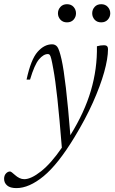

<svg xmlns="http://www.w3.org/2000/svg" viewBox="-102 -652 559 936"><path d="M44.5 -264H27.5Q48.5 -362 81 -399Q113.5 -436 152 -436Q168 -436 177.5 -423.5Q187 -411 198 -362.5Q219 -269.5 241 7Q310 -104 341.2 -210.5Q372.5 -317 370.5 -426.5Q388 -431.5 405.5 -431.5Q424.5 -431.5 424.5 -413Q424.5 -367 405.8 -300Q387 -233 350.8 -152Q314.5 -71 261 17Q181 149 110.5 207Q40 265 -22 265Q-52.5 265 -67.2 252.2Q-82 239.5 -82 220Q-82 203.5 -73 193.8Q-64 184 -53 184Q-47.5 184 -28.5 201.5Q-18.5 210.5 -7.2 216Q4 221.5 16.5 221.5Q49.5 221.5 98.5 182.8Q147.5 144 199.5 68Q188 -76 177.8 -170.5Q167.5 -265 158 -315Q152 -349.5 148 -365Q144 -380.5 140.5 -384.5Q137 -388.5 131.5 -388.5Q110 -388.5 88 -362.5Q66 -336.5 44.5 -264ZM224.5 -543Q204.5 -543 192.5 -556.2Q180.5 -569.5 180.5 -587Q180.5 -605 192.5 -618.2Q204.5 -631.5 224.5 -631.5Q245 -631.5 256.8 -618.2Q268.5 -605 268.5 -587Q268.5 -569.5 256.8 -556.2Q245 -543 224.5 -543ZM391.5 -543Q371 -543 359.2 -556.2Q347.5 -569.5 347.5 -587Q347.5 -605 359.2 -618.2Q371 -631.5 391.5 -631.5Q411.5 -631.5 423.5 -618.2Q435.5 -605 435.5 -587Q435.5 -569.5 423.5 -556.2Q411.5 -543 391.5 -543Z"/></svg>

Font: Newsreader 16pt Light
Style: Italic
Weight: 300
Italic angle: -17°
Designer: Hugues Gentile
Foundry: Production Type
Version: Version 1.003; ttfautohint (v1.8.3)